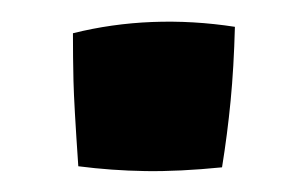

<svg xmlns="http://www.w3.org/2000/svg" viewBox="-20 -141 268 179"><path d="M48 -110Q84 -119 122 -120.5Q160 -122 199 -116Q198 -78 195 -47Q192 -16 187 15Q147 19 115.5 18.5Q84 18 53 14Q49 -44 48.5 -65.5Q48 -87 48 -110Z"/></svg>

Font: Atma SemiBold
Style: Regular
Weight: 600
Designer: Gregori Vincens, Jeremie Hornus, Riccardo Olocco, Yoann Minet.
Foundry: black foundry
Version: Version 1.102;PS 1.100;hotconv 1.0.86;makeotf.lib2.5.63406